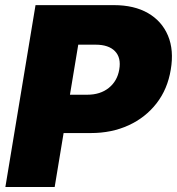

<svg xmlns="http://www.w3.org/2000/svg" viewBox="-20 -748 708 768"><path d="M1.5 0 122.1 -727.5H435.5Q516.6 -727.5 572 -695.6Q627.4 -663.6 651.9 -605.5Q676.3 -547.4 663.1 -469.7Q650.4 -391.6 606.2 -334.7Q562 -277.8 494.4 -246.8Q426.8 -215.8 343.8 -215.8H234.4L198.7 0ZM259.8 -369.1H329.1Q381.3 -369.1 415.3 -396.5Q449.2 -423.8 457 -469.7Q465.3 -517.1 439.9 -543.2Q414.6 -569.3 362.3 -569.3H293Z"/></svg>

Font: Inter Black
Style: Italic
Weight: 900
Italic angle: -9.39999°
Designer: Rasmus Andersson
Foundry: rsms
Version: Version 4.000;git-a52131595